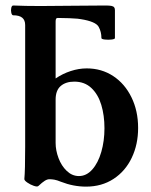

<svg xmlns="http://www.w3.org/2000/svg" viewBox="-20 -677 557 708"><path d="M204.6 -6.8Q190.4 -12.7 180.7 -14.4Q170.9 -16.1 162.1 -16.1Q154.3 -16.1 145.3 -10.5Q136.2 -4.9 121.6 8.8Q117.7 12.7 104.7 8.3Q91.8 3.9 80.6 -3.9Q69.3 -11.7 69.8 -17.1Q72.8 -47.4 72.8 -136.2V-584.5Q72.8 -603 61.8 -611.8Q50.8 -620.6 28.8 -620.6Q23.9 -620.6 21.7 -629.6Q19.5 -638.7 21.5 -647.7Q23.4 -656.7 28.8 -656.7Q73.2 -654.8 128.9 -654.8Q168.9 -654.8 249 -655.8Q328.1 -656.7 368.7 -656.7Q383.3 -656.7 390.6 -655.3Q397.9 -653.8 400.9 -650.1Q403.8 -646.5 403.8 -639.6V-536.6Q403.8 -532.7 391.4 -531.2Q378.9 -529.8 366.5 -531.2Q354 -532.7 354 -536.6Q354 -559.6 343.8 -578.1Q338.4 -587.9 321.8 -595Q305.2 -602.1 277.8 -606.4Q267.1 -608.4 252.4 -608.9L234.9 -609.9Q214.8 -610.8 192.9 -610.8Q188.5 -610.8 186.8 -607.7Q185.1 -604.5 185.1 -597.7V-387.7Q210.9 -405.3 240.7 -415Q270.5 -424.8 299.8 -424.8Q354.5 -424.8 397.5 -396.5Q440.4 -368.2 464.8 -318.1Q489.3 -268.1 489.3 -205.1Q489.3 -144.5 465.8 -95.2Q442.4 -45.9 398.7 -17.3Q355 11.2 297.4 11.2Q250.5 11.2 204.6 -6.8ZM365.2 -204.1Q365.2 -251.5 353.5 -290.3Q341.8 -329.1 316.9 -352.5Q292 -376 253.9 -376Q222.7 -376 203.9 -359.9Q185.1 -343.8 185.1 -309.6V-149.9Q185.1 -122.6 195.8 -94Q206.5 -65.4 226.3 -46.6Q246.1 -27.8 271 -27.8Q298.8 -27.8 320.3 -52Q341.8 -76.2 353.5 -116.7Q365.2 -157.2 365.2 -204.1Z"/></svg>

Font: Junicode Two Beta VF
Style: Regular
Weight: 400
Designer: Peter S. Baker
Foundry: Briery Creek Software
Version: Version 1.031 beta; ttfautohint (v1.8.1.43-b0c9)